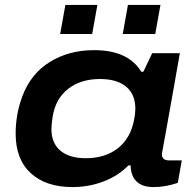

<svg xmlns="http://www.w3.org/2000/svg" viewBox="-20 -741 779 773"><path d="M222.2 -604 243.2 -721.2H372.1L351.1 -604ZM474.1 -604 495.1 -721.2H626L605 -604ZM272 12.2Q165 12.2 104 -43.7Q43 -99.6 43 -203.1Q43 -281.2 69.8 -353Q104 -444.3 180.9 -491.7Q257.8 -539.1 358.9 -539.1Q496.1 -539.1 548.8 -452.1H557.1L592.8 -526.9H704.1L681.2 -397Q669.9 -334 660.4 -280.3Q650.9 -226.6 646 -199.7Q641.1 -172.9 637.5 -153.3Q633.8 -133.8 632.8 -127.4Q631.8 -121.1 631.8 -120.1Q631.8 -95.2 661.1 -95.2H711.9L695.8 -4.9Q646.5 12.2 598.1 12.2Q539.1 12.2 517.1 -26.9Q505.9 -48.3 505.9 -75.2H497.1Q456.5 -33.2 397 -10.5Q337.4 12.2 272 12.2ZM325.2 -104Q403.8 -104 455.1 -144.5Q506.3 -185.1 520 -259.8Q524.9 -284.7 524.9 -303.2Q524.9 -361.3 487.8 -392.1Q450.7 -422.9 382.8 -422.9Q305.2 -422.9 254.4 -383.3Q203.6 -343.8 191.9 -271Q187 -237.3 187 -221.2Q187 -165 223.1 -134.5Q259.3 -104 325.2 -104Z"/></svg>

Font: Archivo Expanded SemiBold
Style: Italic
Weight: 600
Width: 7
Italic angle: -10°
Designer: Hector Gatti
Foundry: Omnibus-Type
Version: Version 2.001